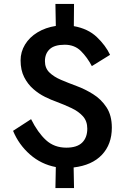

<svg xmlns="http://www.w3.org/2000/svg" viewBox="-20 -838 637 970"><path d="M444 -504Q421 -548 389 -580Q357 -612 307 -612Q255 -612 231 -589.5Q207 -567 207 -529Q207 -494 229.5 -472Q252 -450 288.5 -434.5Q325 -419 368 -403Q409 -388 450 -362.5Q491 -337 518 -296Q545 -255 545 -193Q545 -109 495 -56Q445 -3 352 8L354 112H260L262 6Q188 -8 131.5 -57.5Q75 -107 46 -177L137 -236Q171 -168 212.5 -130Q254 -92 315 -92Q369 -92 395 -117.5Q421 -143 421 -188Q421 -226 399 -250.5Q377 -275 341 -292Q305 -309 265 -324Q239 -333 207.5 -348.5Q176 -364 148 -388.5Q120 -413 102 -448.5Q84 -484 84 -533Q84 -576 106.5 -613Q129 -650 169.5 -674.5Q210 -699 262 -707L260 -818H354L353 -706Q425 -693 469.5 -650.5Q514 -608 536 -561Z"/></svg>

Font: Jost* Medium
Style: Regular
Weight: 500
Version: Version 3.7